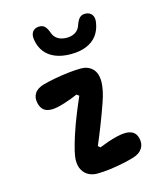

<svg xmlns="http://www.w3.org/2000/svg" viewBox="-121 -910 863 1011"><g transform="rotate(-15 310.0 -404.0)"><path d="M191.7 -83.7Q191.7 -103.8 198.8 -134.5Q205.9 -165.2 220.8 -212.2Q230 -240.9 240.5 -269.5Q250.9 -298.1 262.6 -326.6Q271.2 -347.8 280 -368.6Q288.9 -389.4 297.5 -409.3L284.7 -419.2Q251.8 -404.4 210.7 -391.4Q169.5 -378.3 142.9 -377.2Q114.7 -376.6 98.2 -388.2Q81.8 -399.8 74.8 -427.5Q67 -459.4 81.8 -482.4Q96.6 -505.4 133.8 -515.7Q162.8 -523.6 200.8 -530.6Q238.8 -537.6 276.6 -541.8Q314.3 -545.9 342.4 -545.9Q380.7 -545.9 405 -522.2Q429.2 -498.4 429.2 -450.7Q429.2 -431.4 423.6 -403Q418 -374.7 405.3 -339.4Q396.3 -313.7 385.8 -285.3Q375.2 -256.9 364.3 -228.8Q341.8 -170.8 323 -127.8L335.4 -117.9Q346.3 -122.3 358.8 -126.9Q371.2 -131.5 384.8 -136.6Q409.8 -144.9 433.9 -150.7Q458.1 -156.5 477 -157.1Q504.3 -158 521.8 -147Q539.2 -136 545.2 -111.3Q552.9 -80 538 -56Q523.1 -32 487 -21Q460.5 -13.1 425.4 -5.7Q390.3 1.8 352.8 6.5Q315.3 11.3 283.1 11.3Q258.5 11.3 237.7 1Q216.9 -9.4 204.3 -30.9Q191.7 -52.3 191.7 -83.7ZM143.8 -755Q139.1 -782.4 150.3 -798.4Q161.6 -814.3 183.8 -816Q204.8 -817.2 216.7 -805.9Q228.5 -794.6 237.5 -769.9Q244.8 -746.4 264.3 -733.8Q283.8 -721.2 313 -721.2Q342.2 -721.2 361.8 -734.3Q381.2 -747.4 388.6 -772.4L389 -773.8Q395 -789.8 401.6 -799.7Q408.2 -809.6 418.1 -814.5Q428 -819.3 442.1 -818.5Q464.3 -816.8 475.5 -801Q486.8 -785.1 482.1 -758Q476 -718.3 454.8 -690.1Q433.5 -661.9 397.8 -647.1Q362 -632.2 313 -632.2Q263.7 -632.2 227.9 -646.9Q192.1 -661.6 171 -689.1Q149.8 -716.7 143.8 -755Z"/></g></svg>

Font: Monaspace Radon Var
Style: Regular
Weight: 400
Designer: Riley Cran and the Lettermatic Team
Version: Version 1.000 (Monaspace Radon Var)